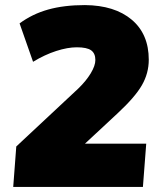

<svg xmlns="http://www.w3.org/2000/svg" viewBox="-20 -735 642 755"><path d="M314 -170H555L542 0H32L44 -159L288 -387Q319 -417 337 -447Q355 -477 355 -499Q355 -525 338.5 -537Q322 -549 282 -549Q246 -549 201 -534.5Q156 -520 110 -492L57 -643Q107 -680 169.5 -697.5Q232 -715 314 -715Q431 -714 498 -657.5Q565 -601 565 -500Q565 -447 538 -400Q511 -353 442 -289Z"/></svg>

Font: Nunito Sans Heavy Heavy
Style: Italic
Weight: 400
Italic angle: -4.541°
Designer: Vernon Adams
Foundry: Vernon Adams
Version: Version 2.002